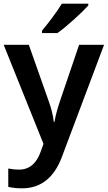

<svg xmlns="http://www.w3.org/2000/svg" viewBox="-20 -786 587 1046"><path d="M461 -756V-766H317C290 -721 240 -656 209 -619V-606H293C343 -641 428 -719 461 -756ZM0 -542 217 -2 201 42C181 97 146 138 84 138C61 138 39 135 25 132V232C43 236 67 240 100 240C204 240 275 180 316 72L547 -542H411L307 -236C294 -197 282 -156 277 -122H273C269 -160 259 -197 245 -236L137 -542Z"/></svg>

Font: Noto Sans Telugu SemiBold
Style: Regular
Weight: 600
Designer: Jelle Bosma - Monotype Design Team
Foundry: Monotype Imaging Inc.
Version: Version 2.005